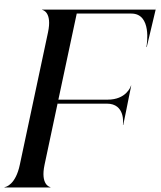

<svg xmlns="http://www.w3.org/2000/svg" viewBox="-33 -822 708 842"><path d="M649.5 -780H152V-778.5C155 -778.5 196.5 -768.5 177.5 -680L54 -100C35.5 -11.5 -7.5 -1.5 -13 -1.5V0H188V-1.5C185.5 -1.5 143.5 -11.5 162.5 -100L222 -380L219.5 -367.5H435.5C516 -367.5 507.5 -281.5 506 -274.5L507.5 -274L531 -389L520 -336L542.5 -447H541.5C540 -440.5 519.5 -385 439 -385H223L303.5 -762.5H543C633 -762.5 611.5 -627.5 609 -616L610.5 -615.5L655 -802.5Z"/></svg>

Font: Beautique Display Thin
Style: Bold
Weight: 500
Italic angle: -12°
Designer: Nhat-Quang Ngo
Version: Version 1.100;Glyphs 3.2.3 (3260)